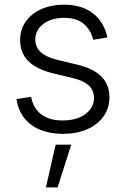

<svg xmlns="http://www.w3.org/2000/svg" viewBox="-20 -564 540 825"><path d="M250 11.2Q195.8 11.2 153.6 -5.9Q111.3 -22.9 84.7 -56.4Q58.1 -89.8 50.8 -138.2L113.8 -147.9Q123 -98.1 157.7 -72.3Q192.4 -46.4 249 -46.4Q310.5 -46.4 347.2 -74Q383.8 -101.6 383.8 -143.1Q383.8 -176.3 361.1 -197Q338.4 -217.8 294.9 -228L207.5 -249Q137.2 -266.1 101.8 -301.5Q66.4 -336.9 66.4 -392.1Q66.4 -437 90.6 -471.2Q114.7 -505.4 157.5 -524.7Q200.2 -543.9 254.9 -543.9Q307.1 -543.9 345.5 -526.9Q383.8 -509.8 408 -478.3Q432.1 -446.8 441.4 -403.3L380.4 -393.1Q370.6 -434.6 340.3 -460.9Q310.1 -487.3 255.4 -487.3Q200.7 -487.3 166.3 -461.2Q131.8 -435.1 131.8 -394.5Q131.8 -360.4 155.8 -339.1Q179.7 -317.9 227.5 -306.6L312 -286.1Q381.8 -269.5 416 -234.9Q450.2 -200.2 450.2 -146Q450.2 -99.1 424.8 -63.7Q399.4 -28.3 354.2 -8.5Q309.1 11.2 250 11.2ZM177.2 241.2 219.2 57.6H286.1L227.5 241.2Z"/></svg>

Font: Inter 20pt Light
Style: Regular
Weight: 300
Version: Version 4.001;git-66647c0bb